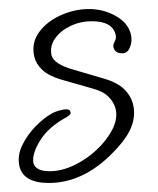

<svg xmlns="http://www.w3.org/2000/svg" viewBox="-20 -372 350 425"><path d="M88 33Q32 33 23 -4Q18 -27 29 -50Q40 -73 58.5 -92Q77 -111 95 -121Q100 -124 110 -127Q120 -130 127 -130Q135 -130 136 -124Q138 -119 128 -113Q87 -91 68.5 -60.5Q50 -30 54 -11Q59 7 90 7Q116 7 143.5 -6Q171 -19 193.5 -40Q216 -61 228.5 -85Q241 -109 236 -131Q232 -146 220 -158Q208 -170 185 -176L115 -196Q88 -204 74 -217Q60 -230 56 -246Q49 -276 66 -300Q83 -324 114 -338Q145 -352 177 -352Q209 -352 236.5 -336.5Q264 -321 270 -295Q273 -280 267.5 -267Q262 -254 251 -254Q234 -254 231 -268Q230 -273 234 -280.5Q238 -288 236 -295Q229 -325 183 -325Q158 -325 136 -314.5Q114 -304 102 -287Q90 -270 94 -250Q99 -230 142 -218L210 -198Q241 -189 256 -173.5Q271 -158 275 -139Q285 -94 241 -46Q171 33 88 33Z"/></svg>

Font: Oooh Baby
Style: Normal
Weight: 400
Designer: Robert E. Leuschke
Foundry: Robert E. Leuschke
Version: Version 1.011; ttfautohint (v1.8.3)